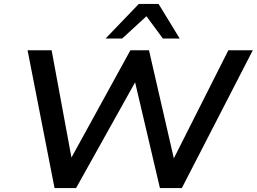

<svg xmlns="http://www.w3.org/2000/svg" viewBox="-20 -962 1313 982"><path d="M259 0 121 -705H244L347 -148H341L647 -705H742L870 -148H867L1148 -705H1273L910 0H798L671 -541L369 0ZM520 -765 690 -942H791L899 -765H813L729 -879L605 -765Z"/></svg>

Font: Nunito Sans 7pt SemiExpanded SemiBold
Style: Italic
Weight: 600
Width: 6
Italic angle: -9°
Designer: Vernon Adams
Foundry: Vernon Adams
Version: Version 3.101;gftools[0.9.27]